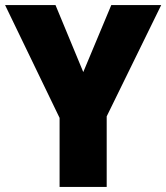

<svg xmlns="http://www.w3.org/2000/svg" viewBox="-20 -734 653 754"><path d="M307 -451 417 -714H613L399 -277V0H214V-271L0 -714H198Z"/></svg>

Font: Noto Sans Sinhala UI SemiCondensed Black
Style: Regular
Weight: 900
Width: 4
Designer: Jelle Bosma - Monotype Design Team
Foundry: Monotype Imaging Inc.
Version: Version 2.006; ttfautohint (v1.8.4.7-5d5b)